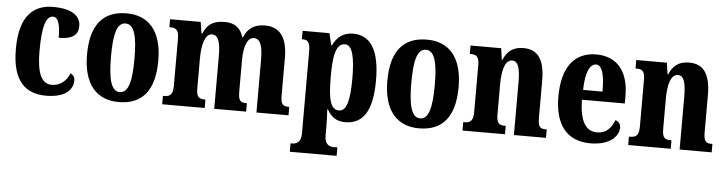

<svg xmlns="http://www.w3.org/2000/svg" viewBox="-47 -764 4556 1205"><g transform="rotate(5 2231.0 -161.0)"><path d="M249 10C382 10 418 -52 418 -100C418 -121 407 -135 391 -144C372 -97 334 -61 279 -61C211 -61 184 -132 184 -267C184 -438 211 -488 251 -488C286 -488 297 -429 297 -359C401 -359 419 -401 419 -444C419 -501 373 -549 246 -549C128 -549 35 -482 35 -266C35 -61 121 10 249 10Z M706 10C855 10 932 -82 932 -270C932 -458 847 -549 709 -549C561 -549 483 -458 483 -270C483 -82 568 10 706 10ZM708 -53C654 -53 634 -128 634 -270C634 -412 653 -485 707 -485C762 -485 782 -412 782 -270C782 -128 763 -53 708 -53Z M980 0H1248V-53H1246C1209 -53 1191 -62 1191 -118V-309C1191 -391 1209 -464 1254 -464C1295 -464 1308 -415 1308 -330V0H1509V-53H1505C1469 -53 1455 -62 1455 -123V-321C1455 -398 1474 -464 1518 -464C1560 -464 1574 -415 1574 -330V0H1776V-53H1773C1736 -53 1722 -62 1722 -123V-356C1722 -491 1670 -549 1580 -549C1511 -549 1469 -517 1449 -462H1445C1426 -524 1386 -549 1326 -549C1249 -549 1214 -517 1192 -464H1187L1176 -536H983V-486H986C1022 -486 1043 -477 1043 -420V-122C1043 -62 1022 -53 985 -53H980Z M1804 227H2099V174H2072C2055 174 2019 166 2019 109V53C2019 11 2017 -27 2015 -58H2020C2043 -15 2077 12 2133 12C2246 12 2304 -73 2304 -266C2304 -460 2244 -546 2135 -546C2071 -546 2032 -510 2009 -461H2005L1987 -536H1818V-483H1822C1851 -483 1870 -474 1870 -413V109C1870 166 1834 174 1816 174H1804ZM2089 -58C2033 -58 2019 -127 2019 -267C2019 -396 2033 -475 2091 -475C2137 -475 2155 -399 2155 -266C2155 -128 2137 -58 2089 -58Z M2598 10C2747 10 2824 -82 2824 -270C2824 -458 2739 -549 2601 -549C2453 -549 2375 -458 2375 -270C2375 -82 2460 10 2598 10ZM2600 -53C2546 -53 2526 -128 2526 -270C2526 -412 2545 -485 2599 -485C2654 -485 2674 -412 2674 -270C2674 -128 2655 -53 2600 -53Z M2872 0H3140V-53H3137C3100 -53 3082 -62 3082 -118V-309C3082 -390 3097 -465 3145 -465C3185 -465 3196 -415 3196 -330V0H3398V-53H3394C3357 -53 3343 -62 3343 -123V-356C3343 -491 3297 -549 3209 -549C3139 -549 3106 -516 3083 -464H3079L3069 -536H2876V-483H2880C2915 -483 2935 -474 2935 -418V-122C2935 -62 2914 -53 2876 -53H2872Z M3678 10C3805 10 3856 -53 3856 -105C3856 -128 3841 -143 3823 -149C3804 -100 3772 -62 3715 -62C3642 -62 3604 -123 3602 -258H3872V-307C3872 -465 3794 -549 3668 -549C3532 -549 3453 -453 3453 -265C3453 -91 3527 10 3678 10ZM3726 -320H3604C3605 -427 3632 -486 3672 -486C3710 -486 3727 -423 3726 -320Z M3916 0H4184V-53H4181C4144 -53 4126 -62 4126 -118V-309C4126 -390 4141 -465 4189 -465C4229 -465 4240 -415 4240 -330V0H4442V-53H4438C4401 -53 4387 -62 4387 -123V-356C4387 -491 4341 -549 4253 -549C4183 -549 4150 -516 4127 -464H4123L4113 -536H3920V-483H3924C3959 -483 3979 -474 3979 -418V-122C3979 -62 3958 -53 3920 -53H3916Z"/></g></svg>

Font: Noto Serif Bengali ExtraCondensed ExtraBold
Style: Regular
Weight: 800
Width: 2
Designer: Juan Bruce, Universal Thirst, Indian Type Foundry and the Monotype Design Team.
Foundry: Monotype Imaging Inc.
Version: Version 2.003